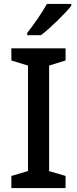

<svg xmlns="http://www.w3.org/2000/svg" viewBox="-20 -961 394 981"><path d="M344 -931V-941H220C195 -896 149 -830 119 -793V-781H189C237 -817 315 -894 344 -931ZM315 0V-62L231 -87V-626L315 -652V-714H38V-652L123 -626V-87L38 -62V0Z"/></svg>

Font: Noto Sans Devanagari UI Medium
Style: Regular
Weight: 500
Designer: Jelle Bosma - Monotype Design Team
Foundry: Monotype Imaging Inc.
Version: Version 2.004